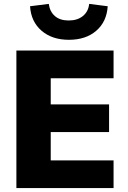

<svg xmlns="http://www.w3.org/2000/svg" viewBox="-20 -964 654 984"><path d="M64 0V-705H562V-563H240V-429H539V-287H240V-142H562V0ZM333 -760Q247 -760 193 -806.5Q139 -853 134 -932L230 -944Q235 -905 261 -882Q287 -859 332 -859Q377 -859 405 -882Q433 -905 437 -944L532 -932Q527 -853 473.5 -806.5Q420 -760 333 -760Z"/></svg>

Font: Nunito Sans 12pt Black
Style: Regular
Weight: 900
Designer: Vernon Adams
Foundry: Vernon Adams
Version: Version 3.101;gftools[0.9.27]